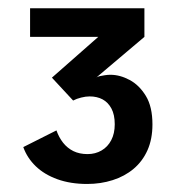

<svg xmlns="http://www.w3.org/2000/svg" viewBox="-20 -720 430 466"><path d="M191.5 -273.5Q151 -273.5 119.2 -285Q87.5 -296.5 66.8 -316.5Q46 -336.5 36.5 -363L117 -403.5Q123 -386.5 133.2 -373.5Q143.5 -360.5 158.2 -353.2Q173 -346 192.5 -346Q211.5 -346 226.5 -354.8Q241.5 -363.5 250 -379.8Q258.5 -396 258.5 -418.5Q258.5 -441.5 250.5 -456.5Q242.5 -471.5 229 -478.8Q215.5 -486 197.5 -486Q188 -486 177 -483.2Q166 -480.5 157.5 -476L106 -531.5L218.5 -630.5H53V-700H330.5V-630.5L214 -532Q216.5 -534 222.2 -535.2Q228 -536.5 235 -537.5Q242 -538.5 248 -538.5Q271 -538.5 294.5 -526Q318 -513.5 334 -487.2Q350 -461 350 -418Q350 -382.5 338 -355.5Q326 -328.5 304.2 -310.2Q282.5 -292 253.5 -282.8Q224.5 -273.5 191.5 -273.5Z"/></svg>

Font: Trispace Thin Medium
Style: Regular
Weight: 500
Version: Version 1.210